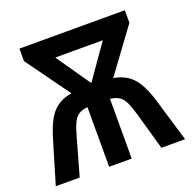

<svg xmlns="http://www.w3.org/2000/svg" viewBox="-126 -841 969 967"><g transform="rotate(-20 358.5 -357.0)"><path d="M642 -714V-647L470 -413Q540 -401 577 -355Q614 -309 639 -221L705 0H578L522 -198Q510 -241 498 -266.5Q486 -292 467.5 -304.5Q449 -317 419 -320V0H298V-320Q268 -317 250 -305Q232 -293 220 -267.5Q208 -242 196 -198L140 0H12L78 -221Q95 -280 115.5 -319.5Q136 -359 167 -382Q198 -405 246 -413L77 -647V-714ZM486 -610H231L358 -427Z"/></g></svg>

Font: Noto Sans SemiCondensed SemiBold
Style: Regular
Weight: 600
Width: 4
Designer: Monotype Design Team
Foundry: Monotype Imaging Inc.
Version: Version 2.013; ttfautohint (v1.8.4.7-5d5b)